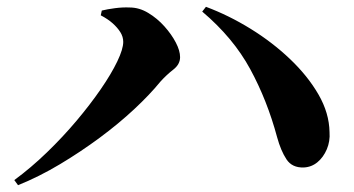

<svg xmlns="http://www.w3.org/2000/svg" viewBox="-20 -621 1040 564"><path d="M22 -92Q71 -128 118 -173.5Q165 -219 205 -266.5Q245 -314 276 -359Q307 -404 324.5 -440.5Q342 -477 342 -498Q342 -513 333.5 -526.5Q325 -540 311 -552.5Q297 -565 276 -576L279 -590Q295 -594 318 -597Q341 -600 361 -599Q389 -599 415.5 -583Q442 -567 463 -543.5Q484 -520 496.5 -496Q509 -472 509 -453Q509 -432 489 -416.5Q469 -401 451 -381Q420 -343 374.5 -300.5Q329 -258 273 -216.5Q217 -175 156 -138.5Q95 -102 33 -77ZM872 -129Q838 -128 821.5 -153Q805 -178 794 -218Q765 -326 715 -418Q665 -510 574 -587L585 -601Q652 -576 716 -536.5Q780 -497 832 -447.5Q884 -398 915.5 -343.5Q947 -289 948 -233Q950 -206 940 -182.5Q930 -159 912.5 -144.5Q895 -130 872 -129Z"/></svg>

Font: Noto Serif SC ExtraLight ExtraBold
Style: Regular
Weight: 800
Version: Version 2.002-H1;hotconv 1.1.0;makeotfexe 2.6.0